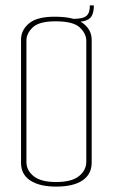

<svg xmlns="http://www.w3.org/2000/svg" viewBox="-20 -690 418 712"><path d="M188 2Q127 2 92.5 -20.5Q58 -43 58 -86V-543Q58 -579 88.5 -604Q119 -629 188 -628Q258 -627 289 -603Q320 -579 320 -542V-87Q320 -44 286 -21Q252 2 188 2ZM188 -15Q246 -15 273 -37Q300 -59 300 -90V-539Q300 -565 276 -588Q252 -611 186 -611Q125 -611 101.5 -588.5Q78 -566 78 -540V-89Q78 -58 105 -36.5Q132 -15 188 -15ZM253 -608 251 -620Q289 -620 301.5 -632Q314 -644 313 -670H328Q328 -633 311 -620.5Q294 -608 253 -608Z"/></svg>

Font: Smooch Sans Thin
Style: Regular
Weight: 100
Designer: Robert E. Leuschke
Foundry: Robert E. Leuschke
Version: Version 1.010